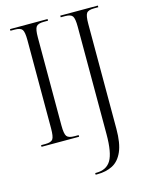

<svg xmlns="http://www.w3.org/2000/svg" viewBox="-138 -800 874 1125"><g transform="rotate(-15 299.0 -237.0)"><path d="M35 0V-10H61Q96 -10 106.5 -25Q117 -40 117 -90V-624Q117 -674 106.5 -689Q96 -704 61 -704H35V-714H263V-704H237Q202 -704 191 -689Q180 -674 180 -624V-90Q180 -40 191 -25Q202 -10 237 -10H263V0ZM299 240V230H306Q368 230 395 184.5Q422 139 422 27V-625Q422 -674 411.5 -689Q401 -704 366 -704H340V-714H568V-704H542Q507 -704 496.5 -689Q486 -674 486 -624V12Q486 99 464 149Q442 199 402.5 219.5Q363 240 310 240Z"/></g></svg>

Font: Noto Serif Display Condensed Light
Style: Regular
Weight: 300
Width: 3
Designer: Monotype Design Team
Foundry: Monotype Imaging Inc.
Version: Version 2.009